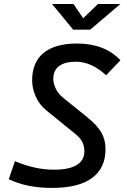

<svg xmlns="http://www.w3.org/2000/svg" viewBox="-20 -918 626 948"><path d="M237.3 9.8Q110.8 9.8 23.4 -33.2L53.7 -122.1Q153.8 -80.1 246.6 -80.1Q320.3 -80.1 358.4 -103Q396.5 -126 396.5 -170.4Q396.5 -197.8 385.7 -218Q375 -238.3 350.6 -257.8L210.9 -371.1Q173.3 -401.9 156 -442.1Q138.7 -482.4 138.7 -521Q138.7 -610.8 195.6 -657Q252.4 -703.1 360.8 -703.1Q496.1 -703.1 574.7 -620.6L503.9 -546.4Q468.3 -579.6 430.7 -596.4Q393.1 -613.3 355 -613.3Q301.3 -613.3 272.2 -592Q243.2 -570.8 243.2 -529.3Q243.2 -507.3 254.9 -481.4Q266.6 -455.6 292.5 -434.6L412.6 -337.9Q459 -300.3 480 -264.4Q501 -228.5 501 -181.6Q501 -87.4 434.1 -38.8Q367.2 9.8 237.3 9.8ZM341.3 -771.5 236.8 -898.4H342.8L394.5 -822.3H384.8L463.9 -898.4H574.7L425.3 -771.5Z"/></svg>

Font: Cascadia Code PL
Style: Italic
Weight: 400
Italic angle: -10°
Monospace: yes
Designer: Aaron Bell
Foundry: Saja Typeworks
Version: Version 2404.023